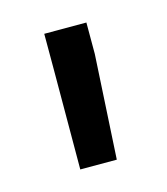

<svg xmlns="http://www.w3.org/2000/svg" viewBox="-52 -793 278 320"><g transform="rotate(-15 87.0 -633.0)"><path d="M123.5 -750H50.8V-688L50.3 -516.1H113.3L123.5 -695.8Z"/></g></svg>

Font: Nahid
Style: Regular
Weight: 400
Foundry: DejaVu fonts team - Redesigned by Saber Rastikerdar
Version: Version 0.3.0